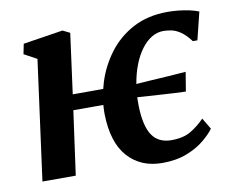

<svg xmlns="http://www.w3.org/2000/svg" viewBox="-67 -653 909 749"><g transform="rotate(-10 387.0 -278.5)"><path d="M45 0 109 -474.5 58.5 -502 66.5 -542 224 -566.5 252.5 -552.5 220.5 -314.5H380.5L372 -253H212L177 0ZM519 10Q433.5 10 382.5 -47.2Q331.5 -104.5 329.5 -217Q329 -278 348 -339.5Q367 -401 405.8 -452.8Q444.5 -504.5 503.2 -535.8Q562 -567 640.5 -567Q660 -567 682.5 -564.8Q705 -562.5 726 -558Q747 -553.5 763 -547L736 -437.5H718Q697 -465 678.2 -477.5Q659.5 -490 642.5 -493.2Q625.5 -496.5 611 -496.5Q586.5 -496.5 564.2 -483Q542 -469.5 523.8 -445Q505.5 -420.5 492.2 -386.8Q479 -353 472 -312Q465 -271 466 -225Q468 -145 493 -108.2Q518 -71.5 569 -71.5Q617 -71.5 647 -89.8Q677 -108 701.5 -133.5L728 -89Q714.5 -70 686.5 -46.5Q658.5 -23 616.5 -6.5Q574.5 10 519 10ZM657 -248.5Q610.5 -250 559.5 -253.5Q508.5 -257 444 -261L449 -309.5Q488 -312.5 524.5 -314.8Q561 -317 596.5 -319.2Q632 -321.5 669.5 -324.5Z"/></g></svg>

Font: Merriweather 20pt
Style: Bold Italic
Weight: 700
Italic angle: -7.8°
Version: Version 2.101